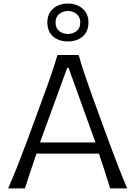

<svg xmlns="http://www.w3.org/2000/svg" viewBox="-20 -1050 755 1070"><path d="M25.2 0H118.9Q133.9 -46.9 150.2 -96.2Q166.5 -145.5 183.2 -193.9H531.3Q547.6 -146.4 563.5 -96.7Q579.4 -47 593.8 0H689Q663.2 -59.5 638.1 -124.6Q612.9 -189.8 590.2 -251.3L496.9 -506.6Q471.8 -575.7 453.2 -631Q434.5 -686.3 418.5 -743.5H300.3Q283.9 -687.5 264.7 -631.8Q245.6 -576 220 -507L126.2 -252.2Q104 -192.3 77.8 -126.1Q51.6 -59.9 25.2 0ZM512.1 -256.1H202.8L354.4 -671.6H362.3ZM357.7 -860.4Q328.5 -861.7 309.1 -877.4Q289.6 -893.1 289.6 -925.3Q289.6 -955 309.2 -971.5Q328.9 -988 358.7 -989.2Q387.9 -988 407.6 -971.4Q427.3 -954.8 427.3 -925.3Q427.3 -893.1 407.6 -877.4Q387.9 -861.7 357.7 -860.4ZM357.7 -819.1Q408.6 -819.1 440.8 -846.6Q473 -874 473 -925.5Q473 -972.6 440.8 -1001.4Q408.7 -1030.1 358.7 -1030.1Q307.8 -1030.1 275.8 -1001.7Q243.9 -973.3 243.9 -925.5Q243.9 -874.6 275.8 -846.8Q307.7 -819.1 357.7 -819.1Z"/></svg>

Font: Pinar-VF
Style: Regular
Weight: 300
Designer: Amin Abedi
Version: Version 3.0